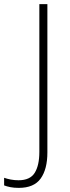

<svg xmlns="http://www.w3.org/2000/svg" viewBox="-96 -734 339 932"><path d="M-5 178Q-28 178 -45.5 174.5Q-63 171 -76 166V129Q-62 134 -44 137.5Q-26 141 -6 141Q50 141 72.5 105Q95 69 95 3V-714H134V6Q134 87 101.5 132.5Q69 178 -5 178Z"/></svg>

Font: Noto Sans Tamil SemiCondensed ExtraLight
Style: Regular
Weight: 200
Width: 4
Designer: Jelle Bosma - Monotype Design Team
Foundry: Monotype Imaging Inc.
Version: Version 2.004; ttfautohint (v1.8.4.7-5d5b)